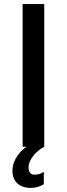

<svg xmlns="http://www.w3.org/2000/svg" viewBox="-20 -720 328 942"><path d="M91 0H109C65 33 41 75 41 118C41 169 73 202 132 202C152 202 178 195 195 184V123C183 132 166 137 150 137C131 137 120 126 120 100C120 67 154 22 197 0V-700H91Z"/></svg>

Font: Fixel Text Medium
Style: Regular
Weight: 500
Width: 4
Designer: AlfaBravo + MacPaw
Foundry: Kyrylo Tkachov, Marchela Mozhyna, Serhii Makarenko, Maria Weinstein, Zakhar Kryvoshyya
Version: Version 1.211